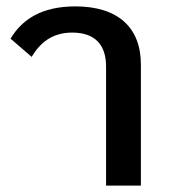

<svg xmlns="http://www.w3.org/2000/svg" viewBox="-20 -581 552 601"><path d="M421 0V-379C421 -495 349 -561 216 -561C110 -561 49 -520 13 -460L79 -403C105 -446 142 -479 206 -479C278 -479 312 -440 312 -373V0Z"/></svg>

Font: IBM Plex Thai Looped Medium
Style: Regular
Weight: 500
Designer: Mike Abbink, Paul van der Laan, Pieter van Rosmalen, Ben Mitchell, Mark Frömberg
Foundry: Bold Monday
Version: Version 1.0